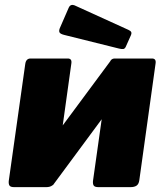

<svg xmlns="http://www.w3.org/2000/svg" viewBox="-20 -771 677 791"><path d="M274 -510 207 -29Q203 0 170 0H39Q24 0 19.5 -6Q15 -12 16 -25L84 -507Q87 -530 106 -530H259Q277 -530 274 -510ZM621 -510 554 -29Q552 -13 543 -6.5Q534 0 517 0H386Q371 0 366.5 -6Q362 -12 363 -25L431 -507Q434 -530 453 -530H606Q624 -530 621 -510ZM436 -521 530 -457 198 -8 104 -73ZM263 -739Q267 -748 273.5 -750Q280 -752 287 -749L509 -648Q518 -644 520.5 -639Q523 -634 519 -625L498 -578Q494 -570 488 -569Q482 -568 470 -571L245 -627Q229 -631 225.5 -637Q222 -643 226 -654Z"/></svg>

Font: Libre Franklin Black
Style: Italic
Weight: 900
Italic angle: -8°
Designer: Pablo Impallari, Rodrigo Fuenzalida, Nhung Nguyen
Foundry: Impallari Type
Version: Version 3.000